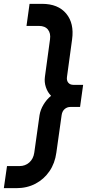

<svg xmlns="http://www.w3.org/2000/svg" viewBox="-63 -800 453 1000"><path d="M-43 180 -26.5 65H38.5Q68.5 65 89.8 46Q111 27 115.5 -5L143 -200.5Q147.5 -228.5 163.8 -255.5Q180 -282.5 203 -301Q185 -319 176 -345.8Q167 -372.5 171 -400.5L197.5 -595Q202 -626.5 186.8 -645.8Q171.5 -665 140 -665H75L91 -780H156Q239.5 -780 281.8 -729.2Q324 -678.5 312.5 -595L286 -400.5Q283 -381.5 292.2 -369.8Q301.5 -358 320 -358H370L354 -243H304Q286.5 -243 273.8 -232Q261 -221 258 -200.5L230.5 -5Q223 50.5 194.5 92Q166 133.5 121.8 156.8Q77.5 180 22 180Z"/></svg>

Font: Mohave SemiBold
Style: Italic
Weight: 600
Italic angle: -8°
Designer: Gumpita Rahayu
Foundry: Tokotype
Version: Version 2.003